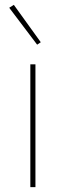

<svg xmlns="http://www.w3.org/2000/svg" viewBox="-20 -771 271 791"><path d="M105 0V-506H126V0ZM18 -739 37 -751 148 -597 133 -587Z"/></svg>

Font: IBM Plex Sans Thai Thin
Style: Regular
Weight: 100
Designer: Mike Abbink, Paul van der Laan, Pieter van Rosmalen, Ben Mitchell, Mark Frömberg
Foundry: Bold Monday
Version: Version 1.1